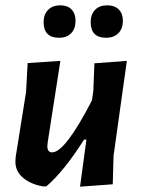

<svg xmlns="http://www.w3.org/2000/svg" viewBox="-20 -698 530 722"><path d="M207 -678Q234 -678 249 -662.5Q264 -647 264 -620Q264 -590 247.5 -573Q231 -556 202 -556Q144 -556 144 -615Q144 -644 161 -661Q178 -678 207 -678ZM383 -678Q411 -678 426.5 -662.5Q442 -647 442 -620Q442 -590 425 -573Q408 -556 379 -556Q321 -556 321 -615Q321 -644 337.5 -661Q354 -678 383 -678ZM207 -469 160 -167 158 -149Q158 -125 176 -125Q225 -125 326 -321L331 -356L335 -460L457 -469L407 -112L404 -5L281 4L305 -173H296Q220 -53 154 3H142Q95 -5 66 -30Q37 -55 38 -92L39 -108L78 -352L84 -461Z"/></svg>

Font: Alegreya Sans
Style: Bold Italic
Weight: 700
Italic angle: -7°
Designer: Juan Pablo del Peral
Foundry: Huerta Tipografica
Version: Version 2.007